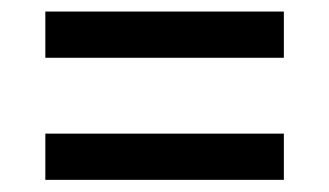

<svg xmlns="http://www.w3.org/2000/svg" viewBox="-20 -472 556 324"><path d="M56.5 -168.5V-246.5H459V-168.5ZM56.5 -374.5V-452.5H459V-374.5Z"/></svg>

Font: Anek Telugu Medium Medium
Style: Regular
Weight: 500
Version: Version 1.003